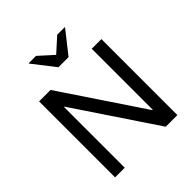

<svg xmlns="http://www.w3.org/2000/svg" viewBox="-236 -1049 1206 1206"><g transform="rotate(-45 367.5 -445.5)"><path d="M644.2 0H540.8L180 -539.2H176.7V0H90.8V-675H192.5L555 -133.3H558.3V-675H644.2ZM328.3 -740.8 214.2 -887.5V-890.8H279.2L373.3 -805.8L467.5 -890.8H534.2V-887.5L418.3 -740.8Z"/></g></svg>

Font: Funnel Sans
Style: Regular
Weight: 400
Designer: NORD ID, Kristian Moeller
Foundry: Dicotype
Version: Version 1.000